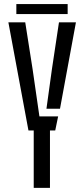

<svg xmlns="http://www.w3.org/2000/svg" viewBox="-20 -908 408 928"><path d="M143 0V-277.5H117.5L20.5 -800H102L137.5 -574L170.5 -345.5H261L247 -277.5H221.5V0ZM204.5 -382.5 231 -574 265 -800H347L270 -382.5ZM59 -888.5H307V-840H59Z"/></svg>

Font: Big Shoulders Stencil Text Thin
Style: Regular
Weight: 400
Version: Version 2.001